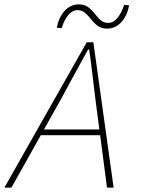

<svg xmlns="http://www.w3.org/2000/svg" viewBox="-28 -852 648 872"><path d="M-8 0 366 -660H396L488 0H458L406 -396Q399 -452 392 -512Q385 -572 377 -627H372Q339 -568 309.5 -513.5Q280 -459 248 -400L24 0ZM150 -238 158 -264H438L437 -238ZM458 -722Q433 -722 416 -734.5Q399 -747 386 -764Q373 -781 358.5 -793.5Q344 -806 324 -806Q301 -806 282 -783.5Q263 -761 252 -724L230 -726Q238 -771 264.5 -801.5Q291 -832 330 -832Q356 -832 372.5 -819.5Q389 -807 402 -790Q415 -773 429 -760.5Q443 -748 464 -748Q487 -748 505.5 -770.5Q524 -793 536 -830L558 -828Q551 -783 524 -752.5Q497 -722 458 -722Z"/></svg>

Font: Source Code Pro ExtraLight ExtraLight
Style: Italic
Weight: 250
Italic angle: -11°
Monospace: yes
Version: Version 1.016;hotconv 1.0.116;makeotfexe 2.5.65601